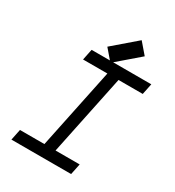

<svg xmlns="http://www.w3.org/2000/svg" viewBox="-206 -996 1013 1114"><g transform="rotate(30 300.0 -438.5)"><path d="M172.9 -610.4 188 -683.6H587.9L572.8 -610.4H410.6L298.8 -73.2H460.4L445.3 0H45.4L60.5 -73.2H224.1L335.9 -610.4ZM319.8 -672.9 257.8 -745.1 411.6 -877.4 473.6 -805.2Z"/></g></svg>

Font: Anka/Coder
Style: Italic
Weight: 400
Italic angle: -12°
Monospace: yes
Version: Version 001.100